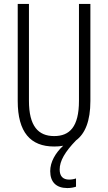

<svg xmlns="http://www.w3.org/2000/svg" viewBox="-20 -734 548 975"><path d="M283 127C283 83 310 37 366 -21C412 -55 439 -119 439 -221V-714H381V-222C381 -89 333 -43 255 -43C174 -43 127 -94 127 -222V-714H70V-221C70 -62 135 10 255 10C271 10 287 9 301 6C261 43 235 89 235 135C235 191 266 221 322 221C339 221 355 218 366 214V172C359 175 345 178 331 178C300 178 283 161 283 127Z"/></svg>

Font: Noto Sans Bengali ExtraCondensed Light
Style: Regular
Weight: 300
Width: 2
Designer: Joana Ranito - Universal Thirst; Jelle Bosma - Monotype Design Team
Foundry: Universal Thirst ehf.
Version: Version 3.000